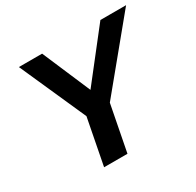

<svg xmlns="http://www.w3.org/2000/svg" viewBox="-150 -855 1041 1021"><g transform="rotate(-30 371.0 -344.0)"><path d="M408.2 -282.2 353.5 0H210L264.6 -282.2L84 -688H226.6L353 -392.6L584.5 -688H742.2Z"/></g></svg>

Font: Arimo
Style: Bold Italic
Weight: 700
Italic angle: -12°
Designer: Steve Matteson
Foundry: Monotype Imaging Inc.
Version: Version 1.33